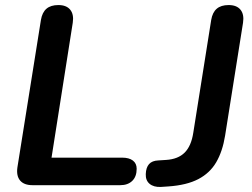

<svg xmlns="http://www.w3.org/2000/svg" viewBox="-20 -733 996 760"><path d="M109 0Q75 0 59.5 -18.5Q44 -37 49 -71L142 -654Q147 -684 164 -698.5Q181 -713 211 -713Q243 -713 258 -694.5Q273 -676 268 -643L184 -109H463Q491 -109 506 -97.5Q521 -86 521 -65Q521 -34 503.5 -17Q486 0 456 0ZM616 7Q588 8 572 -5.5Q556 -19 557 -44Q558 -70 570 -83.5Q582 -97 607 -98L638 -100Q685 -103 711 -129Q737 -155 745 -207L816 -654Q821 -684 838 -698.5Q855 -713 885 -713Q917 -713 932 -694.5Q947 -676 942 -643L871 -196Q861 -134 836 -91Q811 -48 765 -24Q719 0 646 5Z"/></svg>

Font: Nunito ExtraLight
Style: Italic
Weight: 200
Italic angle: -9°
Designer: Vernon Adams
Foundry: Vernon Adams
Version: Version 3.602